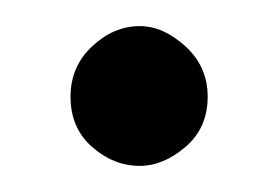

<svg xmlns="http://www.w3.org/2000/svg" viewBox="-20 -360 211 147"><path d="M34 -286Q34 -309 50.5 -324.5Q67 -340 87 -340Q105 -340 122 -324.5Q139 -309 139 -286Q139 -262 122 -247.5Q105 -233 87 -233Q67 -233 50.5 -247.5Q34 -262 34 -286Z"/></svg>

Font: Synthetic
Style: Regular
Weight: 400
Designer: Santiago Orozco
Foundry: Typemade
Version: Version 2.000; ttfautohint (v1.8.4.7-5d5b)